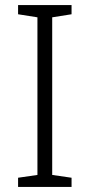

<svg xmlns="http://www.w3.org/2000/svg" viewBox="-20 -734 351 754"><path d="M261 0H51V-36L127 -47V-666L51 -678V-714H261V-678L185 -666V-47L261 -36Z"/></svg>

Font: Noto Sans Cherokee Light
Style: Regular
Weight: 300
Designer: Monotype Design Team
Foundry: Monotype Imaging Inc.
Version: Version 2.001; ttfautohint (v1.8.4.7-5d5b)